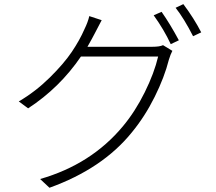

<svg xmlns="http://www.w3.org/2000/svg" viewBox="-20 -846 1040 923"><path d="M400.4 -621.1H711.9Q748 -621.1 763.7 -628.9L808.6 -601.6Q799.8 -585 792 -559.6Q770.5 -474.6 723.6 -380.4Q676.8 -286.1 613.3 -209Q472.7 -35.2 217.8 56.6L172.9 14.6Q418 -55.7 570.3 -238.3Q629.9 -309.6 675.8 -402.3Q721.7 -495.1 740.2 -574.2H369.1Q266.6 -423.8 115.2 -325.2L70.3 -358.4Q150.4 -405.3 218.8 -472.7Q287.1 -540 325.2 -596.7Q363.3 -653.3 385.7 -705.1Q403.3 -741.2 409.2 -768.6L468.8 -749Q451.2 -716.8 434.6 -683.6Q425.8 -666 400.4 -621.1ZM718.8 -772.5 756.8 -789.1Q797.9 -730.5 839.8 -652.3L800.8 -633.8Q768.6 -703.1 718.8 -772.5ZM824.2 -808.6 861.3 -826.2Q912.1 -758.8 947.3 -690.4L908.2 -671.9Q864.3 -757.8 824.2 -808.6Z"/></svg>

Font: Gen Shin Gothic Light
Style: Regular
Weight: 200
Designer: [Source Han Sans]
Ryoko NISHIZUKA  (kana & ideographs); Paul D. Hunt (Latin, Greek & Cyrillic); Wenlong ZHANG  (bopomofo
Version: Version 1.002.20150607